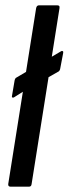

<svg xmlns="http://www.w3.org/2000/svg" viewBox="-20 -703 258 723"><path d="M32 -336Q29 -335 26.5 -336Q24 -337 25 -341L35 -400Q37 -409 42 -411L210 -510Q213 -512 216 -510.5Q219 -509 218 -504L207 -446Q206 -438 201 -434L67 -358ZM20 0Q10 0 11 -10L116 -672Q118 -683 127 -683H195Q201 -683 203 -680.5Q205 -678 204 -672L99 -10Q98 0 89 0Z"/></svg>

Font: Sofia Sans Extra Condensed SemiBold
Style: Italic
Weight: 600
Italic angle: -9°
Designer: Botio Nikoltchev, Ani Petrova
Foundry: lettersoup
Version: Version 4.101